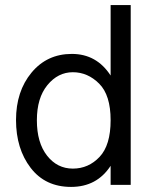

<svg xmlns="http://www.w3.org/2000/svg" viewBox="-20 -727 607 755"><path d="M494 0H415V-75Q361 8 259.5 8Q158 8 100.5 -67Q43 -142 43 -255Q43 -368 104 -441.5Q165 -515 262.5 -515Q360 -515 415 -430V-707H494ZM266.5 -443Q208 -443 166.5 -392.5Q125 -342 125 -254Q125 -166 165 -115Q205 -64 266.5 -64Q328 -64 371.5 -110Q415 -156 415 -254.5Q415 -353 370 -398Q325 -443 266.5 -443Z"/></svg>

Font: Hind Kochi
Style: Regular
Weight: 400
Designer: Dhruvi Tolia
Foundry: Indian Type Foundry
Version: Version 0.702;PS 1.0;hotconv 1.0.81;makeotf.lib2.5.63406